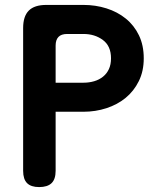

<svg xmlns="http://www.w3.org/2000/svg" viewBox="-20 -750 640 780"><path d="M206 -296V-56Q206 -22 189.5 -6Q173 10 139 10Q106 10 90 -6Q74 -22 74 -56V-636Q74 -684 97 -707Q120 -730 168 -730H319Q368 -730 412.5 -716Q457 -702 491 -674.5Q525 -647 544.5 -606.5Q564 -566 564 -513Q564 -461 544 -420.5Q524 -380 490.5 -352.5Q457 -325 412.5 -310.5Q368 -296 319 -296ZM206 -414H319Q342 -414 362.5 -420Q383 -426 398.5 -438.5Q414 -451 422.5 -469.5Q431 -488 431 -513Q431 -563 398 -587.5Q365 -612 319 -612H253Q229 -612 217.5 -600Q206 -588 206 -565Z"/></svg>

Font: Maple Mono Normal NL
Style: Bold
Weight: 700
Monospace: yes
Designer: subframe7536
Version: Version 7.000